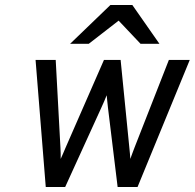

<svg xmlns="http://www.w3.org/2000/svg" viewBox="-20 -752 783 772"><path d="M164 0 123 -511H204L223 -159Q224 -147 224 -133.8Q224 -120.5 224 -113Q228 -121.5 234 -135.5Q240 -149.5 244 -159L398 -511H465L500 -159Q501.5 -144 502.5 -133.5Q503.5 -123 504 -113Q507 -122 511.5 -133.8Q516 -145.5 521 -159L659 -511H743L533 0H453L414 -320Q412.5 -332 411.2 -346.5Q410 -361 409 -369Q406 -361.5 398.8 -344.5Q391.5 -327.5 387 -318L242 0ZM262 -576 424 -732H512L621 -576H545L457 -669L337 -576Z"/></svg>

Font: Overpass
Style: Italic
Weight: 400
Italic angle: -10°
Designer: Delve Withrington, Dave Bailey, Thomas Jockin
Foundry: Delve Fonts LLC
Version: Version 4.000